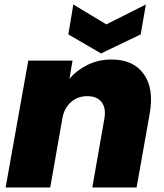

<svg xmlns="http://www.w3.org/2000/svg" viewBox="-20 -829 726 849"><path d="M388.2 0 440.9 -300.8Q450.2 -349.1 429.9 -376.5Q409.7 -403.8 366.2 -403.8Q323.2 -403.8 293.7 -377.4Q264.2 -351.1 255.9 -306.2L202.1 0H4.9L105 -561H300.8L287.1 -481Q319.8 -519 367.9 -542.5Q416 -565.9 473.1 -565.9Q569.8 -565.9 615.7 -501.5Q661.6 -437 642.1 -327.1L584 0ZM450.2 -721.2 625 -809.1 602.1 -676.8 426.8 -592.8 282.2 -676.8 304.2 -809.1Z"/></svg>

Font: Poppins ExtraBold
Style: Italic
Weight: 800
Italic angle: -10°
Designer: Ninad Kale (Devanagari), Jonny Pinhorn (Latin)
Foundry: Indian Type Foundry
Version: Version 3.200;PS 1.000;hotconv 16.6.54;makeotf.lib2.5.65590